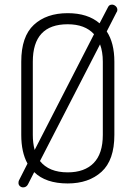

<svg xmlns="http://www.w3.org/2000/svg" viewBox="-20 -788 587 831"><path d="M60 4Q60 -3 62 -7L99 -80Q72 -129 72 -204V-521Q72 -630 126.5 -680.5Q181 -731 273 -731Q360 -731 411 -687L448 -758Q453 -768 465 -768Q473 -768 480.5 -761.5Q488 -755 488 -745Q488 -739 484 -734L442 -652Q475 -602 475 -521V-204Q475 -95 419.5 -44.5Q364 6 273 6Q178 6 128 -43L101 10Q94 23 80 23Q72 23 66 17.5Q60 12 60 4ZM122 -204Q122 -169 130 -139L387 -640Q348 -683 273 -683Q122 -683 122 -521ZM153 -91Q192 -42 273 -42Q346 -42 385.5 -82.5Q425 -123 425 -204V-521Q425 -564 413 -596Z"/></svg>

Font: Terminal Dosis
Style: Light
Weight: 300
Designer: EdgarTolentino, PabloImpallari, IginoMarini
Foundry: EdgarTolentino, PabloImpallari, IginoMarini
Version: Version 1.006